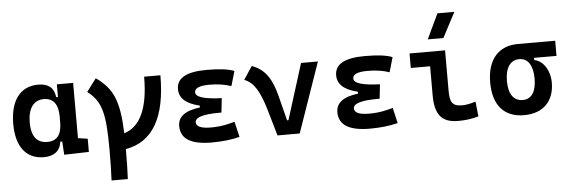

<svg xmlns="http://www.w3.org/2000/svg" viewBox="-58 -993 4219 1417"><g transform="rotate(-5 2051.0 -285.0)"><path d="M234.4 9.8C307.6 9.8 356.4 -24.9 363.3 -93.8H378.4L384.3 4.9L567.4 0V-97.7L496.1 -108.4V-517.6H375.5V-423.8H362.3C354.5 -493.2 313.5 -527.3 237.8 -527.3C105 -527.3 29.3 -427.7 29.3 -253.9C29.3 -84 104 9.8 234.4 9.8ZM375.5 -235.4C375.5 -147.5 342.3 -100.1 269 -100.1C191.4 -100.1 151.4 -151.9 151.4 -253.9C151.4 -358.4 194.3 -417.5 270 -417.5C338.9 -417.5 375.5 -370.1 375.5 -282.2Z M715.8 224.6H836.4C839.8 162.6 841.3 88.9 841.3 2.9C1043 -32.2 1142.6 -205.1 1142.6 -517.6H1022C1022 -286.1 961.4 -152.3 839.8 -114.3C831.1 -356.9 789.1 -449.7 665.5 -537.1L593.8 -441.9C695.3 -364.7 720.7 -276.4 720.7 -4.9C720.7 84.5 719.2 160.6 715.8 224.6Z M1477.5 9.8C1561 9.8 1631.3 0.5 1684.6 -13.7L1657.7 -127.9C1614.7 -116.7 1564.5 -101.1 1481.4 -101.1C1408.7 -101.1 1372.1 -117.2 1372.1 -148.9C1372.1 -185.5 1432.1 -204.1 1551.8 -204.1H1567.4L1579.1 -310.1C1450.7 -314.5 1386.7 -334 1386.7 -369.6C1386.7 -400.9 1423.3 -416.5 1496.1 -416.5C1557.6 -416.5 1610.8 -408.7 1657.7 -392.1L1689.5 -501.5C1647.5 -519 1580.1 -527.3 1485.4 -527.3C1336.4 -527.3 1262.7 -486.3 1262.7 -403.8C1262.7 -337.4 1312 -293 1412.1 -269.5V-255.4C1302.2 -242.2 1248 -201.2 1248 -131.8C1248 -36.6 1323.7 9.8 1477.5 9.8Z M1964.8 0H2129.4L2309.6 -517.6H2184.6L2055.2 -105H2044.9L1998.5 -288.1C1962.9 -428.2 1911.1 -493.7 1820.3 -527.3L1755.9 -429.7C1828.1 -403.8 1870.1 -326.7 1909.7 -190.4Z M2649.4 9.8C2732.9 9.8 2803.2 0.5 2856.4 -13.7L2829.6 -127.9C2786.6 -116.7 2736.3 -101.1 2653.3 -101.1C2580.6 -101.1 2543.9 -117.2 2543.9 -148.9C2543.9 -185.5 2604 -204.1 2723.6 -204.1H2739.3L2751 -310.1C2622.6 -314.5 2558.6 -334 2558.6 -369.6C2558.6 -400.9 2595.2 -416.5 2668 -416.5C2729.5 -416.5 2782.7 -408.7 2829.6 -392.1L2861.3 -501.5C2819.3 -519 2752 -527.3 2657.2 -527.3C2508.3 -527.3 2434.6 -486.3 2434.6 -403.8C2434.6 -337.4 2483.9 -293 2584 -269.5V-255.4C2474.1 -242.2 2419.9 -201.2 2419.9 -131.8C2419.9 -36.6 2495.6 9.8 2649.4 9.8Z M3302.7 9.8C3357.4 9.8 3402.3 3.9 3454.1 -10.7L3442.4 -121.1C3400.9 -108.4 3370.1 -102.5 3341.8 -102.5C3265.6 -102.5 3251.5 -137.7 3251.5 -219.7V-517.6H2988.3V-410.2H3131.3V-195.3C3131.3 -51.8 3181.2 9.8 3302.7 9.8ZM3131.3 -609.4H3247.1L3344.7 -794.9H3219.2Z M3791.5 9.8C3931.6 9.8 4015.6 -73.2 4015.6 -212.4C4015.6 -302.7 3966.3 -377.4 3900.9 -388.7V-405.3H4067.4V-517.6H3791.5C3646 -517.6 3562.5 -420.9 3562.5 -252C3562.5 -83 3644 9.8 3791.5 9.8ZM3791.5 -102.5C3723.6 -102.5 3686.5 -155.3 3686.5 -252C3686.5 -350.1 3724.6 -405.3 3791.5 -405.3C3855 -405.3 3891.6 -350.1 3891.6 -252C3891.6 -155.3 3856 -102.5 3791.5 -102.5Z"/></g></svg>

Font: Cascadia Code NF SemiBold
Style: Regular
Weight: 600
Monospace: yes
Designer: Aaron Bell
Foundry: Saja Typeworks
Version: Version 2404.023